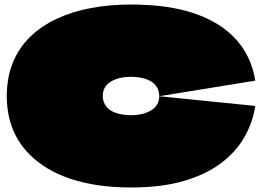

<svg xmlns="http://www.w3.org/2000/svg" viewBox="-20 -800 1162 850"><path d="M560 30Q481 30 414 20Q347 10 290.5 -9Q234 -28 189.5 -55Q145 -82 111 -116Q77 -150 54.5 -190.5Q32 -231 21 -277Q10 -323 10 -374Q10 -457 37 -523Q64 -589 113.5 -637Q163 -685 231.5 -717Q300 -749 383 -764.5Q466 -780 560 -780Q726 -780 842 -740Q958 -700 1025.5 -625Q1093 -550 1110 -443L685 -374Q685 -397 675 -413.5Q665 -430 648 -440Q631 -450 608.5 -455Q586 -460 560 -460Q524 -460 496 -450.5Q468 -441 451.5 -422.5Q435 -404 435 -376Q435 -359 441 -345Q447 -331 458 -320.5Q469 -310 484.5 -303.5Q500 -297 519 -293.5Q538 -290 560 -290Q613 -290 649 -311.5Q685 -333 685 -374L1110 -331Q1099 -257 1061.5 -192Q1024 -127 957.5 -77Q891 -27 792.5 1.5Q694 30 560 30Z"/></svg>

Font: Climate Crisis
Style: Regular
Weight: 400
Version: Version 1.003